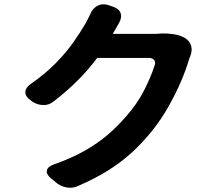

<svg xmlns="http://www.w3.org/2000/svg" viewBox="-20 -832 1040 901"><path d="M511 -800Q539 -791 546 -770.5Q553 -750 539 -725Q531 -711 526 -702.5Q521 -694 512 -678L509 -673H710Q718 -673 727 -674Q736 -675 738 -675Q764 -676 795 -671.5Q826 -667 849 -653Q871 -639 877 -616.5Q883 -594 873 -569Q872 -565 872 -566Q872 -567 871 -564.5Q870 -562 866 -550Q853 -505 829 -449Q805 -393 771 -332.5Q737 -272 692 -216Q645 -158 595 -113Q545 -68 485.5 -31Q426 6 348 40Q322 53 292 47.5Q262 42 240 22L218 4Q196 -15 200 -32.5Q204 -50 232 -60Q314 -89 374.5 -123Q435 -157 482.5 -197Q530 -237 573 -287Q624 -345 656 -407.5Q688 -470 706 -526Q711 -541 703 -550.5Q695 -560 680 -560H436Q395 -505 344.5 -454.5Q294 -404 233 -357Q211 -338 182 -339Q153 -340 129 -357L122 -363Q98 -380 99 -400.5Q100 -421 123 -437Q193 -486 241.5 -535.5Q290 -585 323.5 -632.5Q357 -680 382 -723Q387 -732 394.5 -747Q402 -762 404 -767Q416 -794 438.5 -805.5Q461 -817 489 -808Z"/></svg>

Font: Chiron GoRound TC
Style: Bold
Weight: 700
Designer: Ryoko NISHIZUKA 西塚涼子 (kana, bopomofo & ideographs); Paul D. Hunt (Latin, Greek & Cyrillic); Sandoll Communications 산돌커뮤니
Foundry: Adobe
Version: Version 1.000;hotconv 1.1.1;makeotfexe 2.6.0